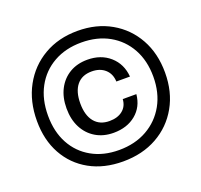

<svg xmlns="http://www.w3.org/2000/svg" viewBox="-128 -840 1080 1031"><g transform="rotate(-20 412.0 -324.5)"><path d="M217.4 -324Q217.4 -260.9 241.7 -213.9Q266 -166.9 309.8 -140.7Q353.5 -114.5 411.7 -114.5Q488.7 -114.5 539 -156.1Q589.2 -197.6 596.1 -268.2H518.3Q515.8 -227.7 487.3 -204.7Q458.8 -181.6 412 -181.6Q356.6 -181.6 326.3 -218.8Q296 -256 296 -323.9Q296 -391.3 325.8 -428.1Q355.6 -464.9 411.6 -464.9Q458.8 -464.9 487.7 -438.9Q516.6 -412.9 518.3 -368.6H596.1Q590.2 -442 539.4 -487Q488.5 -532 411 -532Q353 -532 309.4 -506.1Q265.8 -480.1 241.6 -433.4Q217.4 -386.6 217.4 -324ZM407.4 -17.6Q318.2 -17.6 251.4 -55.4Q184.5 -93.1 147.6 -161.3Q110.7 -229.5 110.7 -321.5Q110.7 -414.5 148.4 -483.8Q186 -553 254.1 -591.4Q322.1 -629.9 412.4 -629.9Q502.9 -629.9 570.7 -591.8Q638.5 -553.6 676.2 -485.4Q713.9 -417.1 713.9 -326.1Q713.9 -234.1 675.3 -164.8Q636.6 -95.5 567.8 -56.6Q498.9 -17.6 407.4 -17.6ZM780.6 -324.9Q780.6 -434.3 734.2 -517.8Q687.7 -601.3 605.1 -648.4Q522.5 -695.6 414.5 -695.6Q305.5 -695.6 222.1 -647Q138.7 -598.4 91.9 -512.7Q45 -427 45 -314.7Q45 -206 90.1 -124.5Q135.1 -43 216.6 2.3Q298.1 47.5 407.1 47.5Q517.7 47.5 601.8 0.4Q685.9 -46.7 733.2 -130.7Q780.6 -214.6 780.6 -324.9Z"/></g></svg>

Font: Overused Grotesk Light
Style: Regular
Weight: 300
Designer: RandomMaerks
Version: Version 0.005